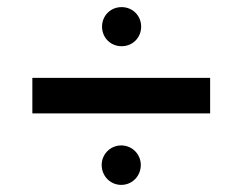

<svg xmlns="http://www.w3.org/2000/svg" viewBox="-20 -520 682 540"><path d="M71 -201H571V-301H71ZM266 -56C266 -25 290 0 321 0C352 0 376 -25 376 -56C376 -86 352 -111 321 -111C290 -111 266 -86 266 -56ZM267 -445C267 -414 291 -390 322 -390C353 -390 377 -414 377 -445C377 -476 353 -500 322 -500C291 -500 267 -476 267 -445Z"/></svg>

Font: Mluvka SemiBold
Style: Regular
Weight: 600
Designer: Modified by Jiří Krblich, Original typeface by Gumpita Rahayu
Foundry: Gumpita Rahayu & Jiří Krblich
Version: Version 2.000;Glyphs 3.1.1 (3134)